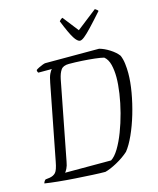

<svg xmlns="http://www.w3.org/2000/svg" viewBox="-140 -1028 925 1121"><g transform="rotate(-15 322.5 -467.0)"><path d="M356 0Q327 0 279 -2.5Q231 -5 177 -8.5Q123 -12 74 -17Q25 -22 -6 -27Q-3 -40 7 -48L32 -51Q56 -55 69 -69.5Q82 -84 91 -133L179 -586Q185 -619 193.5 -637Q202 -655 209 -661H128Q126 -662 124 -666.5Q122 -671 122 -678Q128 -683 140 -689Q152 -695 164 -699.5Q176 -704 181 -704H506Q536 -696 568 -675.5Q600 -655 617 -632Q627 -609 630.5 -580Q634 -551 634 -523Q634 -471 623 -407.5Q612 -344 593.5 -281.5Q575 -219 551 -166Q527 -113 502 -82Q471 -54 429 -31Q387 -8 356 0ZM127 -56H405Q429 -71 452 -109Q475 -147 495 -199Q515 -251 530 -308.5Q545 -366 553 -420.5Q561 -475 561 -517Q561 -559 552.5 -593.5Q544 -628 522 -646Q503 -651 468 -655Q433 -659 392 -661.5Q351 -664 312 -664Q278 -664 264.5 -644.5Q251 -625 244 -591L152 -116Q148 -92 140 -76.5Q132 -61 127 -56ZM412 -778Q396 -778 376.5 -809Q357 -840 326 -918Q329 -921 333 -925.5Q337 -930 346 -934L420 -839L542 -934Q549 -930 554 -925.5Q559 -921 560 -918Q513 -865 484.5 -835Q456 -805 439 -791.5Q422 -778 412 -778Z"/></g></svg>

Font: Texturina 72pt 72pt ExtraLight
Style: Italic
Weight: 200
Italic angle: -11°
Designer: Guillermo Torres Carreño
Foundry: Omnibus-Type
Version: Version 1.002; ttfautohint (v1.8.3)